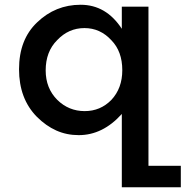

<svg xmlns="http://www.w3.org/2000/svg" viewBox="-20 -560 780 807"><path d="M740 137V227H492V-81Q412 8 311 8Q260 8 216.5 -11.5Q173 -31 135 -69Q60 -145 60 -269Q60 -394 136 -466Q213 -540 319 -540Q426 -540 492 -439V-532H604V137ZM448 -140Q494 -189 494 -265Q494 -344 448 -391Q401 -442 335 -442Q268 -442 220 -391Q172 -343 172 -264Q172 -189 221 -140Q269 -93 336 -93Q402 -93 448 -140Z"/></svg>

Font: Montserrat_am3
Style: Regular
Weight: 400
Designer: Julieta Ulanovsky
Foundry: Julieta Ulanovsky, Armenina letters added by Vahan Hovhannisyan
Version: Version 2.001